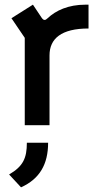

<svg xmlns="http://www.w3.org/2000/svg" viewBox="-20 -536 413 822"><path d="M86 0H192V-299C192 -371 243 -414 359 -414V-516H346C272 -516 219 -491 184 -458C174 -448 167 -448 159 -459L121 -516L29 -458L86 -374ZM19 211 70 266C150 230 186 167 186 75H95C95 141 79 176 19 211Z"/></svg>

Font: Finlandica Medium
Style: Regular
Weight: 500
Designer: Niklas Ekholm, Juho Hiilivirta, Jaakko Suomalainen
Foundry: Helsinki Type Studio
Version: Version 2.000;Glyphs 3.2 (3202)